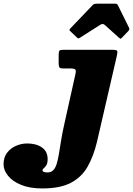

<svg xmlns="http://www.w3.org/2000/svg" viewBox="-277 -800 748 1080"><path d="M154.5 -590Q158.5 -586 161.8 -584.5Q165 -583 171.5 -587L287 -660.5Q301 -669.5 312 -660L392.5 -587.5Q398 -583 400.5 -582.2Q403 -581.5 409 -588L444.5 -625Q449 -630 450.2 -634.2Q451.5 -638.5 449.5 -642.5L386 -771Q383.5 -776.5 379.2 -778Q375 -779.5 365 -779.5H272.5Q261.5 -779.5 255.5 -778.2Q249.5 -777 244 -771L120.5 -642Q114.5 -635.5 113.5 -632.8Q112.5 -630 118 -625ZM380 -485Q385 -506.5 382.5 -513.2Q380 -520 351.5 -520H80.5Q62 -520 57.5 -515Q53 -510 53 -491V-444Q53 -428.5 56.8 -421.8Q60.5 -415 77.5 -415H117.5Q143 -415 147.2 -408Q151.5 -401 147 -382L85 -103Q73.5 -53 66.8 -10.5Q60 32 54.5 65.2Q49 98.5 41.8 122Q34.5 145.5 22.2 157.8Q10 170 -11 170Q-23.5 170 -30.8 166.8Q-38 163.5 -38 159Q-38 152 -30.8 146.2Q-23.5 140.5 -16.2 129.2Q-9 118 -9 95Q-9 52 -41 29.5Q-73 7 -124 7Q-156 7 -186.5 20Q-217 33 -237 59Q-257 85 -257 124Q-257 157.5 -231.8 188.8Q-206.5 220 -158 240Q-109.5 260 -39 260Q61 260 121.2 228.5Q181.5 197 215 138.8Q248.5 80.5 268 0Z"/></svg>

Font: Besley Black
Style: Italic
Weight: 900
Italic angle: -13°
Designer: Owen Earl
Foundry: indestructible type*
Version: Version 2.001